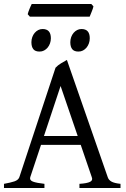

<svg xmlns="http://www.w3.org/2000/svg" viewBox="-20 -944 635 964"><path d="M200.7 -261.2H370.1L284.2 -512.2ZM378.9 0V-21Q417 -23.4 432.1 -31Q447.3 -38.6 440.9 -54.2L385.3 -216.8H186L131.8 -54.2Q127.4 -39.1 145.3 -32.2Q163.1 -25.4 203.1 -21V0H0V-21Q33.2 -26.9 52.5 -33.4Q71.8 -40 77.1 -54.2L258.8 -604Q270 -616.2 286.6 -626.2Q303.2 -636.2 315.9 -643.1L521 -54.2Q525.4 -40.5 539.3 -32.5Q553.2 -24.4 585 -21V0ZM430.2 -860.4H129.9L119.1 -872.6Q120.1 -877.9 122.6 -884.8Q125 -891.6 127.9 -898.7Q130.9 -905.8 133.8 -912.4Q136.7 -918.9 139.2 -923.8H438.5L449.2 -912.1Q448.2 -906.7 445.8 -899.7Q443.4 -892.6 440.4 -885.5Q437.5 -878.4 434.8 -871.6Q432.1 -864.7 430.2 -860.4ZM430.7 -752Q430.7 -738.3 426.3 -726.1Q421.9 -713.9 414.3 -704.8Q406.7 -695.8 396.5 -690.4Q386.2 -685.1 374 -685.1Q352.1 -685.1 342.5 -697.3Q333 -709.5 333 -731.9Q333 -745.6 337.4 -757.8Q341.8 -770 349.6 -779.1Q357.4 -788.1 367.4 -793.2Q377.4 -798.3 389.2 -798.3Q430.7 -798.3 430.7 -752ZM235.4 -752Q235.4 -738.3 231 -726.1Q226.6 -713.9 219 -704.8Q211.4 -695.8 201.2 -690.4Q190.9 -685.1 178.7 -685.1Q156.7 -685.1 147.2 -697.3Q137.7 -709.5 137.7 -731.9Q137.7 -745.6 142.1 -757.8Q146.5 -770 154.3 -779.1Q162.1 -788.1 172.1 -793.2Q182.1 -798.3 193.8 -798.3Q235.4 -798.3 235.4 -752Z"/></svg>

Font: Akkhara
Style: Regular
Weight: 400
Designer: J. Victor Gaultney
Version: Version 1.00 June 13, 2006, initial release